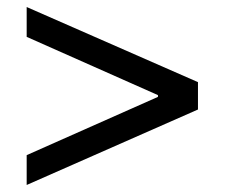

<svg xmlns="http://www.w3.org/2000/svg" viewBox="-20 -558 640 547"><path d="M56 -31V-116L430 -282V-287L56 -453V-538L544 -324V-246Z"/></svg>

Font: Nunito Sans 6pt SemiBold
Style: Regular
Weight: 600
Version: Version 3.101;gftools[0.9.27]